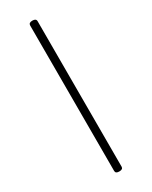

<svg xmlns="http://www.w3.org/2000/svg" viewBox="-273 -1073 954 1205"><g transform="rotate(-30 203.5 -470.5)"><path d="M203 76Q176 76 176 57V-997Q176 -1017 203 -1017Q230 -1017 230 -997V57Q230 76 203 76Z"/></g></svg>

Font: Playwrite US Modern ExtraLight
Style: Regular
Weight: 250
Designer: Veronika Burian, José Scaglione
Foundry: TypeTogether
Version: Version 1.003